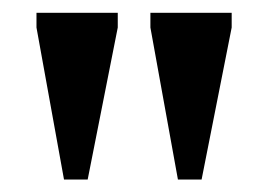

<svg xmlns="http://www.w3.org/2000/svg" viewBox="-20 -705 418 300"><path d="M80 -424.5 37 -662V-685H164V-662L117 -424.5ZM258 -424.5 215 -662V-685H342V-662L295 -424.5Z"/></svg>

Font: Newsreader 36pt SemiBold
Style: Regular
Weight: 600
Designer: Hugues Gentile
Foundry: Production Type
Version: Version 1.003